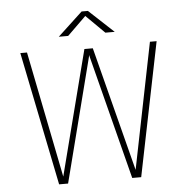

<svg xmlns="http://www.w3.org/2000/svg" viewBox="-59 -945 967 1002"><g transform="rotate(-5 425.0 -444.0)"><path d="M593 0 427 -649 418 -692H447L615 -38L623 0ZM210 0 68 -700H103L235 -39L239 0ZM227 0 235 -38 403 -692H432L423 -649L257 0ZM611 0 614 -39 747 -700H782L640 0ZM275.5 -767.5 405.5 -888.5H438.5L568.5 -767.5H519.5L422.5 -863.5L324.5 -767.5Z"/></g></svg>

Font: Trispace Thin Thin
Style: Regular
Weight: 250
Version: Version 1.210